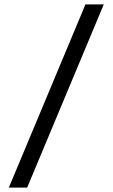

<svg xmlns="http://www.w3.org/2000/svg" viewBox="-20 -770 510 870"><path d="M20 80.1 367.2 -750H450.2L103 80.1Z"/></svg>

Font: TASA Explorer
Style: Regular
Weight: 400
Designer: Weizhong Zhang
Foundry: Local Remote
Version: Version 1.000;Glyphs 3.1.2 (3151)